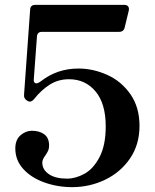

<svg xmlns="http://www.w3.org/2000/svg" viewBox="-20 -757 636 790"><path d="M554 -239Q554 -162 515 -105Q476 -48 412.5 -17.5Q349 13 277 13Q216 13 162 -6.5Q108 -26 75.5 -62Q43 -98 43 -146Q43 -182 64.5 -200.5Q86 -219 111 -219Q142 -219 162 -204.5Q182 -190 182 -158Q182 -146 178.5 -138Q175 -130 167 -118Q154 -101 154 -88Q154 -59 181 -40.5Q208 -22 256 -22Q291 -22 327.5 -42Q364 -62 389.5 -110.5Q415 -159 415 -237Q415 -331 373 -381Q331 -431 264 -431Q220 -431 185 -409Q150 -387 119 -348Q111 -339 103 -339Q98 -339 93 -342Q77 -351 79 -368L104 -717Q105 -737 125 -737H491Q502 -737 507 -731Q512 -725 510 -714L493 -644Q489 -626 470 -626H153Q133 -626 132 -606L119 -430Q118 -423 121 -418.5Q124 -414 129 -414Q137 -414 150 -424Q216 -475 303 -475Q363 -475 421 -449Q479 -423 516.5 -369.5Q554 -316 554 -239Z"/></svg>

Font: Shippori Mincho B1
Style: Bold
Weight: 700
Designer: FONTDASU
Foundry: FONTDASU / Google Inc. / but / Adobe
Version: Version 3.110; ttfautohint (v1.8.3)